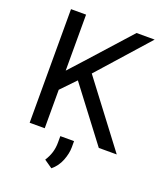

<svg xmlns="http://www.w3.org/2000/svg" viewBox="-164 -816 955 1129"><g transform="rotate(20 313.5 -251.5)"><path d="M515.1 0 263.7 -331.1 176.8 -240.7V0H82.5V-710.9H176.8V-360.4L253.9 -445.3L492.7 -710.9H606L326.7 -397L627.4 0ZM364.7 12.2V50.8Q364.7 89.4 347.4 133.8Q330.1 178.2 293.9 208L242.7 172.4Q260.7 144.5 269.8 115.2Q278.8 85.9 278.8 51.8V12.2Z"/></g></svg>

Font: Vazirmatn FD
Style: Regular
Weight: 400
Designer: Saber Rastikerdar
Foundry: Saber Rastikerdar
Version: Version 33.001